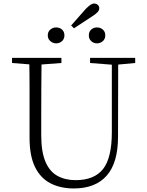

<svg xmlns="http://www.w3.org/2000/svg" viewBox="-20 -1050 828 1085"><path d="M297 -805Q279 -805 264.5 -817.5Q250 -830 250 -850Q250 -871 264.5 -883Q279 -895 297 -895Q317 -895 330.5 -883Q344 -871 344 -850Q344 -830 330.5 -817.5Q317 -805 297 -805ZM398 -890 382 -906 464 -999Q481 -1016 491.5 -1023Q502 -1030 512 -1030Q524 -1030 532.5 -1022.5Q541 -1015 541 -1003Q541 -992 531 -981Q521 -970 497 -955ZM528 -805Q509 -805 495.5 -817.5Q482 -830 482 -850Q482 -871 495.5 -883Q509 -895 528 -895Q547 -895 561 -883Q575 -871 575 -850Q575 -830 561 -817.5Q547 -805 528 -805ZM397 15Q322 15 265.5 -14Q209 -43 178 -106Q147 -169 147 -271V-387Q147 -472 147 -556Q147 -640 145 -723H215Q214 -641 213.5 -557Q213 -473 213 -387V-286Q213 -193 236.5 -137Q260 -81 304 -56.5Q348 -32 407 -32Q513 -32 562.5 -95Q612 -158 612 -303V-723H648L647 -278Q647 -130 583 -57.5Q519 15 397 15ZM48 -694V-723H327V-694L194 -684H175ZM489 -694V-723H744V-694L636 -684H618Z"/></svg>

Font: Noto Serif KR
Style: Regular
Weight: 200
Designer: Ryoko NISHIZUKA 西塚涼子 (kana & ideographs); Frank Grießhammer (Latin, Greek & Cyrillic); Wenlong ZHANG 张文龙 (bopomofo); San
Foundry: Adobe
Version: Version 2.001;hotconv 1.1.0;makeotfexe 2.6.0